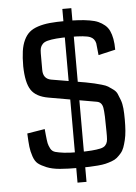

<svg xmlns="http://www.w3.org/2000/svg" viewBox="-59 -846 692 977"><g transform="rotate(-5 287.0 -357.5)"><path d="M296.9 85.9V-801.3H342.8V85.9ZM311 11.7Q252.9 11.7 213.6 8.3Q174.3 4.9 146.7 -6.3Q119.1 -17.6 104 -29.5Q88.9 -41.5 80.1 -67.6Q71.3 -93.8 68.6 -117.7Q65.9 -141.6 64 -185.5L154.3 -200.2Q155.8 -189.5 157.2 -169.9Q160.2 -139.6 162.8 -127.2Q165.5 -114.7 173.3 -99.6Q181.2 -84.5 197.8 -79.8Q214.4 -75.2 241.2 -71.8Q268.1 -68.4 313 -68.4Q356 -68.4 382.8 -70.6Q409.7 -72.8 427.2 -76.7Q444.8 -80.6 452.9 -89.4Q460.9 -98.1 463.6 -108.6Q466.3 -119.1 466.3 -137.2Q466.3 -145 466.3 -159.2Q466.3 -252.4 461.2 -281.7Q456.1 -311 431.2 -315.4L188 -357.9Q124.5 -368.7 99.6 -406.2Q74.7 -443.8 73.2 -527.8Q73.2 -572.8 77.9 -604.7Q82.5 -636.7 94 -660.9Q105.5 -685.1 122.3 -699.7Q139.2 -714.4 166.7 -723.4Q194.3 -732.4 227.3 -735.6Q260.3 -738.8 308.1 -738.8Q347.2 -738.8 375.2 -737.1Q403.3 -735.4 429.9 -731Q456.5 -726.6 474.1 -718.8Q491.7 -710.9 506.6 -698.5Q521.5 -686 529.8 -668.2Q538.1 -650.4 542.5 -626.5Q546.9 -602.5 546.9 -571.3L460 -551.3Q455.1 -605 453.6 -612.3Q447.8 -637.2 425.8 -646Q401.4 -656.2 323.7 -656.2Q281.2 -656.2 253.7 -653.8Q226.1 -651.4 208.5 -646.7Q190.9 -642.1 182.4 -632.8Q173.8 -623.5 170.9 -613Q168 -602.5 168 -585.4V-501Q168 -456.1 208 -448.2L382.8 -418.5Q412.6 -412.6 426.5 -409.4Q440.4 -406.2 462.6 -399.9Q484.9 -393.6 494.9 -387.2Q504.9 -380.9 519.5 -370.1Q534.2 -359.4 540 -345.9Q545.9 -332.5 553 -313.5Q560.1 -294.4 562.3 -269.8Q564.5 -245.1 564.5 -213.4Q564.5 -181.6 562.5 -156Q560.5 -130.4 555.4 -109.1Q550.3 -87.9 544.4 -71.8Q538.6 -55.7 527.8 -43.2Q517.1 -30.8 506.6 -22Q496.1 -13.2 479.2 -7.1Q462.4 -1 446.8 2.7Q431.2 6.3 407.7 8.3Q384.3 10.3 363 11Q341.8 11.7 311 11.7Z"/></g></svg>

Font: Coda
Style: Regular
Weight: 400
Designer: vernon adams
Foundry: vernon adams
Version: Version 2.000; ttfautohint (v0.8) -r 50 -G 200 -x